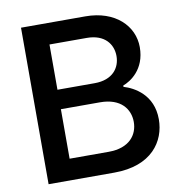

<svg xmlns="http://www.w3.org/2000/svg" viewBox="-82 -817 850 894"><g transform="rotate(-10 343.0 -370.0)"><path d="M387 0C564 0 634 -105 634 -209C634 -325 548 -371 498 -386V-392C533 -405 605 -449 605 -555C605 -655 522 -740 380 -740H76V0ZM369 -640C455 -640 491 -588 491 -533C491 -478 455 -426 369 -426H193V-640ZM378 -334C477 -334 517 -277 517 -217C517 -157 477 -100 378 -100H193V-334Z"/></g></svg>

Font: Be Vietnam Pro Medium
Style: Regular
Weight: 500
Designer: Lam Bao, Tony Le, Vietanh Nguyen
Foundry: Yellow Type Foundry
Version: Version 1.002